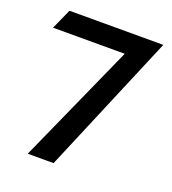

<svg xmlns="http://www.w3.org/2000/svg" viewBox="-114 -667 695 775"><g transform="rotate(20 233.5 -280.0)"><path d="M14 -493H322L92 20H203L456 -580H53Z"/></g></svg>

Font: Charger Sport
Style: BdExt
Weight: 700
Designer: Jasper
Foundry: Cannot Into Space Fonts
Version: Version 1.1